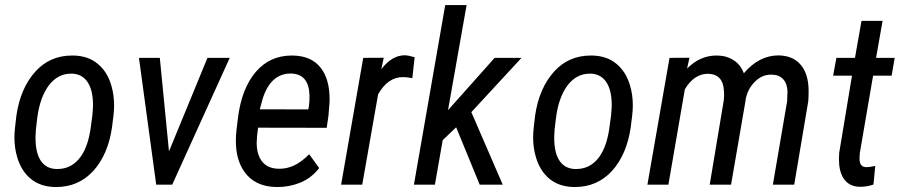

<svg xmlns="http://www.w3.org/2000/svg" viewBox="-20 -731 3562 760"><path d="M127.4 -263.7 122.1 -217.8 120.6 -192.9Q120.6 -189 120.6 -185.1Q120.6 -128.9 139.6 -97.7Q160.2 -64 201.7 -62Q204.6 -62 207 -62Q257.3 -62 290.5 -99.6Q326.2 -139.6 338.4 -220.7L345.7 -274.9L348.1 -308.1Q348.1 -312 348.1 -315.4Q348.1 -372.1 328.1 -403.8Q307.1 -437.5 266.1 -439.5Q263.7 -439.5 261.2 -439.5Q210 -439.5 174.8 -395Q138.2 -347.7 127.4 -263.7ZM39.6 -227.1 44.9 -273.4Q60.5 -381.3 119.6 -447.3Q177.2 -511.2 265.1 -511.2Q268.1 -511.2 271.5 -511.2Q329.1 -509.8 366.7 -478.5Q404.3 -447.8 420.4 -393.6Q431.6 -356.4 431.6 -314Q431.6 -294.4 429.2 -273.9L423.3 -226.6Q407.7 -119.1 349.1 -54.2Q290.5 9.3 202.6 9.3Q199.7 9.3 196.8 9.3Q139.6 7.8 102.1 -22.9Q64.5 -53.7 48.3 -107.9Q37.1 -145 37.1 -187Q37.1 -206.5 39.6 -227.1Z M612.8 -500 648.9 -131.8 800.8 -501 801.3 -502H802.2H886.7H889.6L888.2 -499.5L662.1 -1L661.6 0H660.2H600.1H598.6L598.1 -1.5L530.3 -500V-502H532.2H611.3H612.8Z M1200.2 -297.9 1202.6 -308.6Q1205.6 -329.6 1205.1 -353Q1203.1 -436 1135.3 -439.9Q1132.3 -439.9 1129.9 -439.9Q1052.2 -439.9 1020 -341.3L1008.3 -298.3ZM1168 -7.8Q1125.5 9.3 1079.6 9.3Q1077.1 9.3 1074.7 9.3Q988.8 8.3 946.8 -51.8Q913.6 -99.1 913.6 -173.3Q913.6 -193.4 916 -215.3L921.9 -264.6Q936.5 -381.3 993.2 -447.3Q1048.8 -511.2 1134.8 -511.2Q1137.7 -511.2 1140.6 -511.2Q1213.9 -509.3 1250 -461.9Q1284.7 -417 1284.7 -337.4Q1284.7 -333.5 1284.7 -329.6V-329.1L1280.3 -273.9L1273.4 -226.1V-225.1H1272L1001.5 -225.6Q996.1 -188 996.1 -165.5Q996.1 -163.6 996.1 -162.1Q997.1 -116.2 1019 -89.8Q1041 -64 1082.5 -63Q1084.5 -63 1086.4 -63Q1114.3 -63 1141.1 -74.7Q1170.4 -87.4 1202.6 -119.1L1204.1 -120.1L1205.1 -118.7L1242.7 -66.9L1243.2 -65.9L1242.7 -64.9Q1227.5 -45.4 1209 -31.2Q1190.4 -17.1 1168 -7.8Z M1612.3 -421.4 1610.4 -421.9Q1590.8 -425.8 1574.7 -425.8Q1515.1 -425.8 1476.6 -357.4L1414.1 -1.5V0H1412.6H1332H1330.1L1330.6 -2L1417.5 -500.5L1418 -502H1419.4L1497.1 -502.4H1499L1498.5 -500L1489.3 -457Q1531.2 -512.2 1582.5 -512.2Q1583.5 -512.2 1585 -512.2Q1596.2 -511.7 1619.6 -504.9H1621.6L1621.1 -502.9L1612.3 -423.3Z M1878.4 -1 1785.6 -227.1 1732.4 -176.3 1701.7 -1V0H1700.7H1620.1H1618.7V-1.5L1742.2 -710L1742.7 -710.9H1743.7H1825.2H1826.7V-709.5L1753.4 -294.9L1937.5 -501.5L1938 -502H1938.5H2041H2043.9L2042 -499.5L1845.7 -287.1L1969.2 -2L1970.2 0H1968.3H1879.9H1878.9Z M2180.7 -263.7 2175.3 -217.8 2173.8 -192.9Q2173.8 -189 2173.8 -185.1Q2173.8 -128.9 2192.9 -97.7Q2213.4 -64 2254.9 -62Q2257.8 -62 2260.3 -62Q2310.5 -62 2343.8 -99.6Q2379.4 -139.6 2391.6 -220.7L2398.9 -274.9L2401.4 -308.1Q2401.4 -312 2401.4 -315.4Q2401.4 -372.1 2381.3 -403.8Q2360.4 -437.5 2319.3 -439.5Q2316.9 -439.5 2314.5 -439.5Q2263.2 -439.5 2228 -395Q2191.4 -347.7 2180.7 -263.7ZM2092.8 -227.1 2098.1 -273.4Q2113.8 -381.3 2172.9 -447.3Q2230.5 -511.2 2318.4 -511.2Q2321.3 -511.2 2324.7 -511.2Q2382.3 -509.8 2419.9 -478.5Q2457.5 -447.8 2473.6 -393.6Q2484.9 -356.4 2484.9 -314Q2484.9 -294.4 2482.4 -273.9L2476.6 -226.6Q2460.9 -119.1 2402.3 -54.2Q2343.8 9.3 2255.9 9.3Q2252.9 9.3 2250 9.3Q2192.9 7.8 2155.3 -22.9Q2117.7 -53.7 2101.6 -107.9Q2090.3 -145 2090.3 -187Q2090.3 -206.5 2092.8 -227.1Z M2789.6 -2 2844.7 -332.5Q2846.2 -344.7 2846.2 -357.4Q2846.2 -363.8 2845.7 -370.1Q2842.8 -436.5 2784.2 -439Q2783.2 -439 2782.7 -439Q2728 -439 2690.9 -377.9L2626 -1.5V0H2624.5H2544.4H2542.5L2543 -2L2629.9 -500.5L2630.4 -502H2631.8L2706.5 -502.4H2709L2708.5 -500L2699.7 -459.5Q2750.5 -511.2 2815.9 -511.2Q2817.9 -511.2 2820.3 -511.2Q2857.4 -510.3 2885.3 -491.7Q2912.1 -474.1 2924.3 -440.9Q2984.4 -511.7 3061.5 -511.7Q3062.5 -511.7 3063.5 -511.7Q3115.7 -510.3 3145.3 -479.2Q3174.8 -448.2 3179.7 -393.6Q3181.2 -378.9 3180.7 -363.8Q3180.7 -346.7 3179.2 -329.1L3124 -1.5L3123.5 0H3122.1H3041.5H3039.6V-2L3095.7 -330.1L3097.2 -368.7Q3096.2 -400.4 3079.6 -418Q3063.5 -435.5 3033.2 -435.5Q3032.2 -435.5 3030.8 -435.5Q2995.6 -435.5 2967.3 -406.7Q2938 -377 2931.2 -335.4V-333.5V-333L2874 -1.5L2873.5 0H2872.1H2791.5H2789.1Z M3436 -431.6 3383.3 -124.5 3382.3 -106.4Q3382.3 -104.5 3382.3 -102.1Q3382.3 -69.8 3409.2 -69.3Q3409.7 -69.3 3410.2 -69.3Q3421.9 -69.3 3441.9 -73.7L3444.3 -74.2V-71.8L3437.5 -1.5L3437 -0.5L3436 0Q3412.1 8.3 3385.7 8.3Q3384.3 8.3 3382.8 8.3Q3339.4 7.8 3317.9 -26.9Q3300.8 -54.7 3300.8 -101.1Q3300.8 -112.8 3301.8 -125.5V-126L3352.5 -431.6H3280.3H3277.8L3278.3 -434.1L3290.5 -500.5V-502H3292H3364.3L3390.1 -648.4H3473.6L3447.8 -502H3519.5H3521.5L3521 -499.5L3509.8 -433.6L3509.3 -431.6H3507.8Z"/></svg>

Font: MAUL Condensed Italic
Style: Condenced Regular Italic
Weight: 400
Italic angle: -12°
Designer: MAUL
Version: Version 1.0; 2020; ttfautohint (v1.8.3)